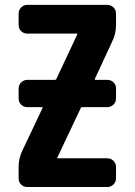

<svg xmlns="http://www.w3.org/2000/svg" viewBox="-20 -750 540 770"><path d="M410.2 -730.5Q424.8 -730.5 435.1 -720.2Q445.3 -710 445.3 -695.3V-650.4Q445.3 -614.3 429.7 -583L360.4 -433.6Q358.4 -429.7 363.3 -429.7H410.2Q424.8 -429.7 435.1 -419.9Q445.3 -410.2 445.3 -394.5V-355.5Q445.3 -340.8 435.1 -330.6Q424.8 -320.3 410.2 -320.3H310.5Q304.7 -320.3 303.7 -316.4L210 -118.2V-116.2Q210 -115.2 210.9 -115.2H410.2Q424.8 -115.2 435.1 -105Q445.3 -94.7 445.3 -80.1V-35.2Q445.3 -20.5 435.1 -10.3Q424.8 0 410.2 0H89.8Q75.2 0 64.9 -9.8Q54.7 -19.5 54.7 -35.2V-80.1Q54.7 -116.2 70.3 -147.5L150.4 -316.4Q152.3 -320.3 147.5 -320.3H89.8Q75.2 -320.3 64.9 -330.1Q54.7 -339.8 54.7 -355.5V-394.5Q54.7 -409.2 64.9 -419.4Q75.2 -429.7 89.8 -429.7H199.2Q205.1 -429.7 206.1 -433.6L290 -612.3V-614.3Q290 -615.2 289.1 -615.2H89.8Q75.2 -615.2 64.9 -625Q54.7 -634.8 54.7 -650.4V-695.3Q54.7 -710 64.9 -720.2Q75.2 -730.5 89.8 -730.5Z"/></svg>

Font: Rounded-L Mgen+ 1m bold
Style: Bold
Weight: 700
Designer: [Source Han Sans]
Ryoko NISHIZUKA  (kana & ideographs); Paul D. Hunt (Latin, Greek & Cyrillic); Wenlong ZHANG  (bopomofo
Version: Version 1.059.20150602